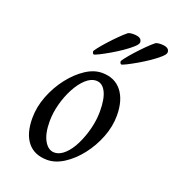

<svg xmlns="http://www.w3.org/2000/svg" viewBox="-118 -721 750 820"><g transform="rotate(20 257.0 -310.5)"><path d="M186.5 4.9Q127.9 4.9 97.2 -33.2Q66.4 -71.3 66.4 -141.6Q66.4 -192.4 85.9 -242.7Q105.5 -293 137.2 -334Q168.9 -375 206.5 -399.9Q244.1 -424.8 281.2 -424.8Q338.9 -424.8 370.6 -384.8Q402.3 -344.7 402.3 -274.4Q402.3 -224.6 382.8 -174.8Q363.3 -125 331.5 -84.5Q299.8 -43.9 261.7 -19.5Q223.6 4.9 186.5 4.9ZM204.1 -35.2Q228.5 -35.2 251 -56.2Q273.4 -77.1 290.5 -111.8Q307.6 -146.5 317.9 -187Q328.1 -227.5 328.1 -266.6Q328.1 -324.2 312.5 -354.5Q296.9 -384.8 269.5 -384.8Q245.1 -384.8 222.2 -363.8Q199.2 -342.8 180.7 -308.1Q162.1 -273.4 151.4 -232.9Q140.6 -192.4 140.6 -154.3Q140.6 -97.7 158.7 -66.4Q176.8 -35.2 204.1 -35.2ZM219.7 -486.3Q217.8 -486.3 215.3 -490.2Q212.9 -494.1 212.9 -498Q212.9 -501 224.6 -516.1Q236.3 -531.2 254.4 -551.3Q272.5 -571.3 291.5 -590.3Q310.5 -609.4 325.2 -621.1Q333 -626 350.6 -626Q388.7 -626 388.7 -602.5Q388.7 -593.8 373 -579.6Q357.4 -565.4 334 -549.3Q310.5 -533.2 286.1 -519Q261.7 -504.9 243.2 -495.6Q224.6 -486.3 219.7 -486.3ZM344.7 -486.3Q342.8 -486.3 340.3 -490.2Q337.9 -494.1 337.9 -498Q337.9 -501 349.6 -516.1Q361.3 -531.2 379.4 -551.3Q397.5 -571.3 416.5 -590.3Q435.5 -609.4 450.2 -621.1Q458 -626 475.6 -626Q513.7 -626 513.7 -602.5Q513.7 -593.8 498 -579.6Q482.4 -565.4 459 -549.3Q435.5 -533.2 411.1 -519Q386.7 -504.9 368.2 -495.6Q349.6 -486.3 344.7 -486.3Z"/></g></svg>

Font: Crimson Text
Style: Italic
Weight: 400
Italic angle: -11°
Designer: Sebastian Kosch
Foundry: Sebastian Kosch
Version: Version 1.100; ttfautohint (v1.8.4)